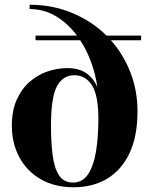

<svg xmlns="http://www.w3.org/2000/svg" viewBox="-20 -780 650 810"><path d="M560.1 -310.1Q560.1 -205.1 526.4 -133.8Q492.7 -62.5 432.1 -26.2Q371.6 10 291 10Q210.7 10 152.1 -23.8Q93.5 -57.6 61.8 -116.3Q30 -175 30 -250Q30 -313.7 50.7 -359.6Q71.3 -405.5 105.3 -435.1Q139.4 -464.6 180.8 -478.6Q222.2 -492.7 263.9 -492.7Q313.7 -492.7 344.2 -471.1Q374.8 -449.5 390.9 -411.9Q383.5 -464.4 365.2 -515.5Q346.9 -566.7 318.6 -610.1H129.9V-629.9H304.9Q267.8 -679.7 217.3 -710.7Q166.7 -741.7 105 -741.7V-760Q201.4 -760 284.7 -725.3Q367.9 -690.7 429.2 -629.9H575.2V-610.1H447.8Q500.5 -551 530.3 -474.4Q560.1 -397.7 560.1 -310.1ZM195.1 -250Q195.1 -180.4 201.9 -126.2Q208.7 -72 228.6 -40.9Q248.5 -9.8 288.1 -9.8Q327.6 -9.8 351.1 -44.2Q374.5 -78.6 384.8 -139.6Q395 -200.7 395 -280Q395 -377.9 367.9 -420.3Q340.8 -462.6 293.5 -462.6Q245.4 -462.6 220.2 -416Q195.1 -369.4 195.1 -250Z"/></svg>

Font: Bodoni* 11
Style: Bold
Weight: 700
Version: Version 2.000; ttfautohint (v1.8.1)